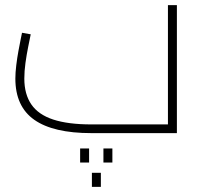

<svg xmlns="http://www.w3.org/2000/svg" viewBox="-20 -520 801 750"><path d="M337 0Q188 0 114 -52Q40 -104 40 -213Q40 -236 43.5 -265Q47 -294 52 -321Q57 -348 61 -367.5Q65 -387 66 -392L100 -386Q96 -366 90 -336.5Q84 -307 79.5 -274.5Q75 -242 75 -213Q75 -152 102.5 -112Q130 -72 188 -53Q246 -34 337 -34H636V-500H671V0ZM339 155V210H374V155ZM293 60V115H328V60ZM384 60V115H419V60Z"/></svg>

Font: TitilliumWeb ExtraLight
Style: Regular
Weight: 400
Designer: Mohamed Gaber, Accademia di Belle Arti di Urbino and others
Foundry: Kief Type Foundry, Accademia di Belle Arti di Urbino and others
Version: Version 3.000; ttfautohint (v1.8.2)